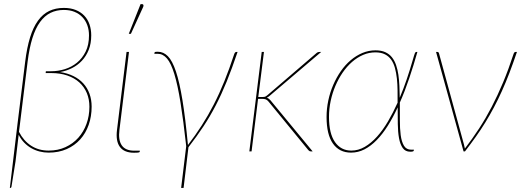

<svg xmlns="http://www.w3.org/2000/svg" viewBox="-20 -746 2576 946"><path d="M104 -441.5Q112.5 -511 128 -561.2Q143.5 -611.5 167 -644Q190.5 -676.5 222.2 -691.8Q254 -707 294.5 -707Q328 -707 353.2 -696.8Q378.5 -686.5 395.5 -668.5Q412.5 -650.5 421 -625.8Q429.5 -601 429.5 -572Q429.5 -531.5 417 -500.2Q404.5 -469 383.2 -446.5Q362 -424 334.2 -410.2Q306.5 -396.5 276 -391Q312.5 -385.5 341.5 -371.2Q370.5 -357 390.5 -335Q410.5 -313 421 -284Q431.5 -255 431.5 -220.5Q431.5 -172.5 417 -131Q402.5 -89.5 375.2 -59.2Q348 -29 308.8 -11.5Q269.5 6 219.5 6Q197 6 175.2 0.5Q153.5 -5 134.2 -16Q115 -27 99 -43.5Q83 -60 72 -82L56.5 49L36.5 174Q35.5 178 33.8 179Q32 180 30.5 180H28.5L66.5 -137.5ZM73.5 -96.5Q96 -52.5 133.2 -28.2Q170.5 -4 219.5 -4Q265.5 -4 302.5 -21Q339.5 -38 365.8 -67.2Q392 -96.5 406.2 -135.8Q420.5 -175 420.5 -220Q420.5 -257 407.8 -287.5Q395 -318 370.8 -340Q346.5 -362 311.5 -374Q276.5 -386 232.5 -386H205L206 -395H233Q266 -395 299.2 -405.2Q332.5 -415.5 359 -437Q385.5 -458.5 402 -491.8Q418.5 -525 418.5 -571.5Q418.5 -598.5 410.2 -621.5Q402 -644.5 386.2 -661.2Q370.5 -678 347.5 -687.5Q324.5 -697 294.5 -697Q258.5 -697 229.2 -682.8Q200 -668.5 177.5 -637.8Q155 -607 139.8 -558.5Q124.5 -510 116 -441.5L78.5 -136.5Z M549.5 0ZM603.5 -490H615.5L568.5 -106Q562 -56 580 -29.8Q598 -3.5 642 -3.5H669L668.5 1.5Q668.5 3.5 664 5Q659.5 6.5 640 6.5Q592 6.5 570.8 -22Q549.5 -50.5 556.5 -106ZM614.5 -579.5 672.5 -725.5H681Q685 -725.5 686.5 -721.5Q688 -717.5 685.5 -712L625 -579.5Z M872.5 180 897.5 -26Q883.5 -153 869.5 -240Q855.5 -327 839.2 -380.5Q823 -434 803 -457.5Q783 -481 757 -481H740.5L741 -485.5Q741.5 -488.5 744 -489.8Q746.5 -491 758 -491Q785.5 -491 807.2 -469Q829 -447 846.8 -394Q864.5 -341 879 -252.5Q893.5 -164 906 -31.5Q942.5 -79 974 -128Q1005.5 -177 1033.2 -231Q1061 -285 1085.5 -345.8Q1110 -406.5 1133.5 -478Q1136 -485.5 1138.8 -487.8Q1141.5 -490 1144.5 -490H1150.5Q1122.5 -407 1096.8 -343.8Q1071 -280.5 1043.2 -227Q1015.5 -173.5 983 -124.2Q950.5 -75 908.5 -20.5L884.5 180Z M1208.5 0ZM1280.5 -490 1252.5 -268H1273.5Q1277.5 -268 1283.2 -268.8Q1289 -269.5 1297.5 -277L1536.5 -482Q1540.5 -486 1544.5 -488Q1548.5 -490 1554.5 -490H1562.5L1307.5 -273Q1300 -267 1294.5 -264.5Q1300.5 -262.5 1304.8 -259.2Q1309 -256 1312.5 -252L1520.5 0H1512.5Q1508.5 0 1506 -1Q1503.5 -2 1499.5 -6L1303.5 -245Q1296.5 -253.5 1289.8 -256.2Q1283 -259 1269.5 -259H1251.5L1219.5 0H1208.5L1269.5 -490Z M2018.5 -3.5Q2017.5 1.5 2001.5 1.5Q1977 1.5 1964.2 -16.8Q1951.5 -35 1946 -65.2Q1940.5 -95.5 1940 -135Q1939.5 -174.5 1939.5 -217Q1916.5 -167.5 1890.8 -126.5Q1865 -85.5 1836.2 -56Q1807.5 -26.5 1776 -10.2Q1744.5 6 1709.5 6Q1652 6 1620.5 -38.5Q1589 -83 1589 -169.5Q1589 -210.5 1597.5 -250.8Q1606 -291 1621.8 -327.5Q1637.5 -364 1659.2 -395.2Q1681 -426.5 1707.8 -449.2Q1734.5 -472 1765.5 -485Q1796.5 -498 1830 -498Q1858.5 -498 1878.2 -489Q1898 -480 1911 -463.8Q1924 -447.5 1931.5 -425.5Q1939 -403.5 1942.8 -377.8Q1946.5 -352 1947.8 -323Q1949 -294 1949.5 -264.5Q1968.5 -309.5 1984.2 -356Q2000 -402.5 2013 -448Q2017 -462.5 2019.8 -471Q2022.5 -479.5 2024.2 -483.8Q2026 -488 2027.5 -489Q2029 -490 2031 -490H2036.5Q2017.5 -423 1996.2 -360Q1975 -297 1950 -240.5Q1950.5 -196.5 1950.2 -154.8Q1950 -113 1954.2 -80.5Q1958.5 -48 1970.2 -28.2Q1982 -8.5 2006 -8.5H2019.5ZM1711 -4Q1745.5 -4 1777.2 -22.5Q1809 -41 1837.8 -73Q1866.5 -105 1891.8 -148Q1917 -191 1939 -240Q1939 -270.5 1938.8 -301Q1938.5 -331.5 1935.5 -359Q1932.5 -386.5 1926.2 -410Q1920 -433.5 1908 -451Q1896 -468.5 1876.8 -478.2Q1857.5 -488 1829.5 -488Q1798 -488 1769 -475.5Q1740 -463 1714.5 -440.8Q1689 -418.5 1668.2 -388.2Q1647.5 -358 1632.5 -322.8Q1617.5 -287.5 1609.2 -248.5Q1601 -209.5 1601 -170Q1601 -88 1630.5 -46Q1660 -4 1711 -4Z M2527 -490Q2508 -434 2489.8 -386.2Q2471.5 -338.5 2452.5 -296.5Q2433.5 -254.5 2413.5 -216.8Q2393.5 -179 2371.5 -143.2Q2349.5 -107.5 2324.5 -72.2Q2299.5 -37 2271 0H2264L2128.5 -490H2135.5Q2141 -490 2143 -483L2266 -34Q2269 -24 2270.5 -14Q2308 -63 2340.8 -113.2Q2373.5 -163.5 2402.8 -219.8Q2432 -276 2458.8 -340Q2485.5 -404 2510.5 -480.5Q2512.5 -486 2514.8 -488Q2517 -490 2520 -490Z"/></svg>

Font: Lato Hairline
Style: Italic
Weight: 100
Italic angle: -7°
Designer: Lukasz Dziedzic
Foundry: tyPoland Lukasz Dziedzic
Version: Version 2.007; 2014-02-27